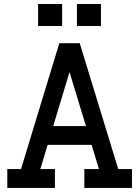

<svg xmlns="http://www.w3.org/2000/svg" viewBox="-20 -917 680 937"><path d="M166 -790V-897.5H283.2V-790ZM355.5 -790V-897.5H472.7V-790ZM15.6 0V-91.8H82.5L269.5 -706.1H369.1L557.1 -91.8H624V0H391.6V-91.8H462.9L427.2 -210H212.4L176.8 -91.8H248V0ZM319.3 -565.4 239.7 -301.8H399.4Z"/></svg>

Font: Kay Pho Du
Style: Bold
Weight: 700
Designer: Victor Gaultney, Khu Oo Reh
Foundry: SIL International
Version: Version 3.000